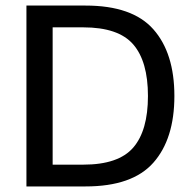

<svg xmlns="http://www.w3.org/2000/svg" viewBox="-20 -670 682 690"><path d="M75 0V-650H287.5Q455.8 -650 531.2 -564.6Q606.7 -479.2 606.7 -325Q606.7 -170.8 531.2 -85.4Q455.8 0 287.5 0ZM169.2 -78.3H279.2Q405.8 -78.3 458.8 -139.6Q511.7 -200.8 511.7 -325Q511.7 -449.2 458.8 -510.4Q405.8 -571.7 279.2 -571.7H169.2Z"/></svg>

Font: Familjen Grotesk GF
Style: Regular
Weight: 400
Designer: Anders Wikstroem, Jonas Baeckman, Matilda Gysing, Kristian Moeller
Foundry: Familjen STHLM AB
Version: Version 2.000; Beta; Release 4; Build 6